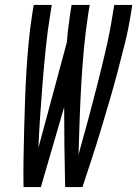

<svg xmlns="http://www.w3.org/2000/svg" viewBox="-20 -755 554 775"><path d="M75 0Q74 -58 75 -116Q76 -174 77.5 -232Q79 -290 81 -348Q83 -406 86.5 -464.5Q90 -523 95.5 -581.5Q101 -640 110 -698L116 -735H189L183 -698Q172 -631 165 -563Q158 -495 152.5 -427.5Q147 -360 142.5 -293Q138 -226 135 -158L250 -585Q252 -613 255.5 -641.5Q259 -670 263 -698L269 -735H342L336 -698Q325 -627 318.5 -556Q312 -485 308 -414Q304 -343 301.5 -272.5Q299 -202 297 -131Q317 -202 336 -272.5Q355 -343 373 -414Q391 -485 407.5 -556Q424 -627 435 -698L441 -735H514L508 -698Q499 -640 484.5 -581.5Q470 -523 454.5 -464.5Q439 -406 422 -348Q405 -290 387.5 -232Q370 -174 351 -116Q332 -58 313 0H243Q241 -80 240 -161Q239 -242 239 -323L145 0Z"/></svg>

Font: Iosevka Term Curly
Style: Italic
Weight: 400
Italic angle: -9°
Designer: Belleve Invis
Foundry: Belleve Invis
Version: Version 32.3.0